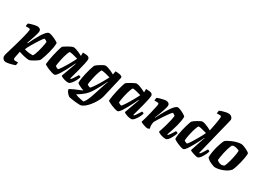

<svg xmlns="http://www.w3.org/2000/svg" viewBox="-33 -1733 3923 2866"><g transform="rotate(30 1929.0 -300.0)"><path d="M51 200Q22 200 3 180Q-16 160 -16 134Q-16 120 -6 84.5Q4 49 19.5 -1.5Q35 -52 51 -109Q64 -154 76 -199Q88 -244 98 -283.5Q108 -323 113.5 -351.5Q119 -380 119 -393Q119 -405 111 -409Q103 -413 89 -413H42Q41 -429 45 -446Q49 -463 49 -464Q64 -471 92.5 -479.5Q121 -488 149.5 -494Q178 -500 192 -500Q219 -500 238 -487.5Q257 -475 257 -448Q257 -432 248.5 -401Q240 -370 228 -334Q216 -298 204.5 -265Q193 -232 186 -213L195 -208Q215 -252 241 -302Q267 -352 295 -397.5Q323 -443 350 -471.5Q377 -500 398 -500Q415 -500 442.5 -491Q470 -482 497.5 -469Q525 -456 545 -443.5Q565 -431 567 -425Q567 -387 559.5 -343Q552 -299 540 -255Q528 -211 516 -174.5Q504 -138 494.5 -114Q485 -90 482 -86Q476 -79 456.5 -65Q437 -51 412 -36Q387 -21 365 -10.5Q343 0 333 0Q302 0 253 -11Q204 -22 156 -39L134 73Q130 95 138 104Q146 113 165 113H213Q213 127 210 141.5Q207 156 205 164Q191 171 162 179.5Q133 188 102.5 194Q72 200 51 200ZM349 -89Q360 -100 371 -127.5Q382 -155 392 -191Q402 -227 410 -263Q418 -299 422.5 -326.5Q427 -354 427 -365Q421 -373 411.5 -378.5Q402 -384 393 -387.5Q384 -391 377 -391Q373 -391 359.5 -373.5Q346 -356 327 -327.5Q308 -299 287.5 -265.5Q267 -232 248.5 -200Q230 -168 217.5 -143.5Q205 -119 203 -109Q250 -95 284 -92Q318 -89 349 -89Z M773 0Q755 0 724.5 -9Q694 -18 662.5 -31Q631 -44 609 -56.5Q587 -69 585 -75Q588 -112 595.5 -155.5Q603 -199 613 -243Q623 -287 633 -324Q643 -361 651 -385.5Q659 -410 662 -414Q667 -421 688 -435Q709 -449 735.5 -464Q762 -479 785 -489.5Q808 -500 818 -500Q837 -500 863.5 -491.5Q890 -483 919.5 -470Q949 -457 977 -441L978 -500Q1049 -500 1072.5 -487.5Q1096 -475 1096 -448Q1096 -425 1085 -374Q1074 -323 1054.5 -247.5Q1035 -172 1007 -73L1018 -66Q1029 -76 1042.5 -96Q1056 -116 1070 -139Q1084 -162 1094 -178Q1103 -178 1115 -173Q1127 -168 1129 -163Q1124 -142 1111 -114.5Q1098 -87 1080.5 -60.5Q1063 -34 1044.5 -17Q1026 0 1010 0Q981 0 951 -8Q921 -16 900.5 -26.5Q880 -37 877 -44L925 -177Q932 -196 938 -212.5Q944 -229 951.5 -249.5Q959 -270 969 -301L964 -304Q948 -270 927.5 -229Q907 -188 885 -147.5Q863 -107 842 -73.5Q821 -40 803 -20Q785 0 773 0ZM778 -100Q783 -100 795 -115.5Q807 -131 824 -156Q841 -181 859 -212Q877 -243 895 -274Q913 -305 927 -332Q941 -359 949 -377Q896 -392 865 -399.5Q834 -407 804 -409Q794 -397 783 -369Q772 -341 762 -304.5Q752 -268 744.5 -231.5Q737 -195 732.5 -166Q728 -137 728 -124Q738 -115 753.5 -107.5Q769 -100 778 -100Z M1330 200Q1312 200 1286 198Q1260 196 1231.5 193Q1203 190 1177 185.5Q1151 181 1132 176Q1098 151 1082 125.5Q1066 100 1064 85Q1066 78 1086 67Q1106 56 1136 43Q1166 30 1200.5 15.5Q1235 1 1266 -12Q1242 -21 1215 -33Q1188 -45 1168 -56.5Q1148 -68 1146 -75Q1145 -110 1152 -153.5Q1159 -197 1169 -241Q1179 -285 1190.5 -322.5Q1202 -360 1210.5 -384.5Q1219 -409 1222 -413Q1228 -421 1247 -435Q1266 -449 1290.5 -464Q1315 -479 1336.5 -489.5Q1358 -500 1368 -500Q1387 -500 1414 -491.5Q1441 -483 1471 -469.5Q1501 -456 1529 -440L1539 -500Q1549 -500 1568.5 -499.5Q1588 -499 1609 -495Q1630 -491 1644.5 -483Q1659 -475 1659 -460Q1659 -457 1658.5 -454Q1658 -451 1657 -448L1574 -93Q1566 -57 1546 -16.5Q1526 24 1499 62.5Q1472 101 1442 132Q1412 163 1383 181.5Q1354 200 1330 200ZM1350 129Q1370 108 1390 67Q1410 26 1433 -45L1494 -233Q1503 -259 1509.5 -277Q1516 -295 1520 -301L1515 -304Q1493 -258 1466 -207.5Q1439 -157 1412 -111.5Q1385 -66 1360 -35Q1345 -16 1325 2Q1305 20 1282.5 37Q1260 54 1239 67.5Q1218 81 1201 91Q1214 98 1241 106.5Q1268 115 1298 121Q1328 127 1350 129ZM1329 -100Q1334 -100 1346.5 -115Q1359 -130 1376 -155Q1393 -180 1412 -210Q1431 -240 1449 -271.5Q1467 -303 1482 -330.5Q1497 -358 1506 -377Q1456 -391 1421.5 -399Q1387 -407 1354 -409Q1344 -397 1333 -368.5Q1322 -340 1312 -303.5Q1302 -267 1294.5 -230Q1287 -193 1282.5 -164.5Q1278 -136 1278 -124Q1288 -115 1304.5 -107.5Q1321 -100 1329 -100Z M1861 0Q1843 0 1812.5 -9Q1782 -18 1750.5 -31Q1719 -44 1697 -56.5Q1675 -69 1673 -75Q1676 -112 1683.5 -155.5Q1691 -199 1701 -243Q1711 -287 1721 -324Q1731 -361 1739 -385.5Q1747 -410 1750 -414Q1755 -421 1776 -435Q1797 -449 1823.5 -464Q1850 -479 1873 -489.5Q1896 -500 1906 -500Q1925 -500 1951.5 -491.5Q1978 -483 2007.5 -470Q2037 -457 2065 -441L2066 -500Q2137 -500 2160.5 -487.5Q2184 -475 2184 -448Q2184 -425 2173 -374Q2162 -323 2142.5 -247.5Q2123 -172 2095 -73L2106 -66Q2117 -76 2130.5 -96Q2144 -116 2158 -139Q2172 -162 2182 -178Q2191 -178 2203 -173Q2215 -168 2217 -163Q2212 -142 2199 -114.5Q2186 -87 2168.5 -60.5Q2151 -34 2132.5 -17Q2114 0 2098 0Q2069 0 2039 -8Q2009 -16 1988.5 -26.5Q1968 -37 1965 -44L2013 -177Q2020 -196 2026 -212.5Q2032 -229 2039.5 -249.5Q2047 -270 2057 -301L2052 -304Q2036 -270 2015.5 -229Q1995 -188 1973 -147.5Q1951 -107 1930 -73.5Q1909 -40 1891 -20Q1873 0 1861 0ZM1866 -100Q1871 -100 1883 -115.5Q1895 -131 1912 -156Q1929 -181 1947 -212Q1965 -243 1983 -274Q2001 -305 2015 -332Q2029 -359 2037 -377Q1984 -392 1953 -399.5Q1922 -407 1892 -409Q1882 -397 1871 -369Q1860 -341 1850 -304.5Q1840 -268 1832.5 -231.5Q1825 -195 1820.5 -166Q1816 -137 1816 -124Q1826 -115 1841.5 -107.5Q1857 -100 1866 -100Z M2376 0Q2365 0 2345.5 -5Q2326 -10 2305.5 -17Q2285 -24 2270 -31.5Q2255 -39 2253 -44Q2265 -80 2279 -132Q2293 -184 2306 -239Q2319 -294 2328 -337Q2331 -352 2333 -362Q2335 -372 2336 -380Q2337 -388 2337 -393Q2337 -404 2329.5 -408.5Q2322 -413 2306 -413H2259Q2259 -426 2262 -441Q2265 -456 2267 -464Q2282 -471 2311 -479.5Q2340 -488 2368.5 -494Q2397 -500 2410 -500Q2438 -500 2456.5 -487Q2475 -474 2475 -448Q2475 -435 2468 -408.5Q2461 -382 2450.5 -350Q2440 -318 2428 -287Q2416 -256 2406 -232Q2396 -208 2391 -199L2396 -195Q2413 -230 2434.5 -270.5Q2456 -311 2480 -351.5Q2504 -392 2528 -425.5Q2552 -459 2574.5 -479.5Q2597 -500 2615 -500Q2631 -500 2655.5 -491Q2680 -482 2704.5 -469Q2729 -456 2746.5 -443.5Q2764 -431 2766 -425Q2766 -388 2758 -343.5Q2750 -299 2737.5 -253.5Q2725 -208 2712.5 -169.5Q2700 -131 2690.5 -105Q2681 -79 2679 -73L2690 -66Q2701 -76 2715 -96.5Q2729 -117 2743.5 -139.5Q2758 -162 2768 -178Q2777 -178 2789 -173Q2801 -168 2803 -163Q2798 -142 2785.5 -114.5Q2773 -87 2757 -60.5Q2741 -34 2724 -17Q2707 0 2692 0Q2660 0 2629 -8Q2598 -16 2576.5 -27.5Q2555 -39 2552 -47Q2557 -60 2568.5 -94Q2580 -128 2593.5 -174.5Q2607 -221 2618.5 -271Q2630 -321 2635 -364Q2627 -373 2618 -379Q2609 -385 2602 -388Q2595 -391 2591 -391Q2586 -391 2570.5 -372.5Q2555 -354 2534 -324Q2513 -294 2489.5 -259Q2466 -224 2445 -190Q2424 -156 2410 -130Q2406 -116 2404 -100.5Q2402 -85 2402 -69Q2402 -55 2404.5 -41Q2407 -27 2411 -15Q2404 -10 2394 -5.5Q2384 -1 2376 0Z M2994 0Q2977 0 2948 -9Q2919 -18 2889.5 -31Q2860 -44 2839 -56.5Q2818 -69 2816 -75Q2815 -111 2822 -154.5Q2829 -198 2839.5 -242Q2850 -286 2861 -323.5Q2872 -361 2881 -385.5Q2890 -410 2893 -414Q2899 -422 2918.5 -436Q2938 -450 2962.5 -464.5Q2987 -479 3008 -489.5Q3029 -500 3039 -500Q3058 -500 3084.5 -491.5Q3111 -483 3140.5 -469.5Q3170 -456 3199 -440Q3201 -449 3206 -473Q3211 -497 3217 -528.5Q3223 -560 3228.5 -592Q3234 -624 3237.5 -651Q3241 -678 3241 -692Q3241 -705 3233 -709Q3225 -713 3211 -713H3162Q3162 -727 3165 -740.5Q3168 -754 3170 -764Q3184 -771 3211.5 -779.5Q3239 -788 3268 -794Q3297 -800 3315 -800Q3349 -800 3370.5 -780Q3392 -760 3392 -734Q3392 -730 3387 -707.5Q3382 -685 3377 -667L3230 -73L3240 -66Q3251 -76 3265 -96.5Q3279 -117 3293 -140.5Q3307 -164 3317 -180Q3326 -180 3337 -174Q3348 -168 3350 -163Q3345 -142 3332.5 -114.5Q3320 -87 3303.5 -60.5Q3287 -34 3269.5 -17Q3252 0 3236 0Q3225 0 3204 -5Q3183 -10 3160.5 -17.5Q3138 -25 3121.5 -33Q3105 -41 3103 -46L3165 -233Q3173 -257 3179.5 -275.5Q3186 -294 3190 -301L3185 -304Q3169 -270 3148.5 -229Q3128 -188 3105.5 -147.5Q3083 -107 3062 -73.5Q3041 -40 3023 -20Q3005 0 2994 0ZM2999 -100Q3004 -100 3016 -115Q3028 -130 3044.5 -155.5Q3061 -181 3079 -211.5Q3097 -242 3115 -273Q3133 -304 3147 -331.5Q3161 -359 3169 -377Q3117 -392 3086 -399.5Q3055 -407 3025 -409Q3015 -397 3004 -369Q2993 -341 2983 -304.5Q2973 -268 2965.5 -231.5Q2958 -195 2953.5 -165.5Q2949 -136 2949 -123Q2956 -117 2965.5 -112Q2975 -107 2984.5 -103.5Q2994 -100 2999 -100Z M3542 0Q3531 0 3508.5 -7Q3486 -14 3460.5 -26Q3435 -38 3414 -53Q3393 -68 3384 -84Q3384 -128 3392 -177.5Q3400 -227 3413 -273.5Q3426 -320 3439.5 -355.5Q3453 -391 3464 -408Q3474 -419 3501 -434.5Q3528 -450 3564 -465Q3600 -480 3638 -490Q3676 -500 3708 -500Q3723 -500 3747.5 -492Q3772 -484 3798 -471.5Q3824 -459 3842.5 -446.5Q3861 -434 3864 -425Q3864 -394 3856.5 -349Q3849 -304 3837 -256Q3825 -208 3811 -166.5Q3797 -125 3785 -102Q3757 -69 3714 -46.5Q3671 -24 3625.5 -12Q3580 0 3542 0ZM3609 -81Q3612 -81 3619.5 -83Q3627 -85 3635.5 -88Q3644 -91 3650 -94Q3660 -108 3670 -136.5Q3680 -165 3690 -201Q3700 -237 3707.5 -274Q3715 -311 3719.5 -342.5Q3724 -374 3724 -393Q3713 -400 3696.5 -405.5Q3680 -411 3664 -414.5Q3648 -418 3638 -418Q3628 -418 3618 -416Q3608 -414 3598 -409Q3581 -375 3568 -333.5Q3555 -292 3546 -250.5Q3537 -209 3532 -174.5Q3527 -140 3525 -119Q3532 -109 3547 -100Q3562 -91 3579.5 -86Q3597 -81 3609 -81Z"/></g></svg>

Font: Texturina Medium 12pt Black
Style: Italic
Weight: 900
Italic angle: -11°
Version: Version 1.002